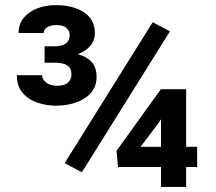

<svg xmlns="http://www.w3.org/2000/svg" viewBox="-20 -737 850 757"><path d="M649.9 -613.3 302.7 -57.6 234.9 -93.8 582 -649.4ZM757.3 -158.2V-78.6H713.9V0H614.7V-78.6H445.3L439.5 -142.6L614.3 -385.3H713.9V-158.2ZM534.2 -158.2H614.7V-266.6L606.9 -254.4ZM155.8 -489.7V-554.7H199.2Q227.5 -554.7 241.2 -566.9Q254.9 -579.1 254.9 -599.1Q254.9 -613.3 243.2 -625.7Q231.4 -638.2 202.1 -638.2Q181.6 -638.2 167 -629.9Q152.3 -621.6 152.3 -606.9H53.2Q53.2 -642.6 73.7 -667Q94.2 -691.4 127.4 -704.1Q160.6 -716.8 199.2 -716.8Q268.1 -716.8 311 -688.5Q354 -660.2 354 -606.4Q354 -577.1 335.7 -555.9Q317.4 -534.7 286.6 -523.4Q321.3 -514.2 341.1 -492.7Q360.8 -471.2 360.8 -433.6Q360.8 -379.9 314.5 -350.1Q268.1 -320.3 199.2 -320.3Q163.6 -320.3 128.2 -332Q92.8 -343.8 69.6 -370.4Q46.4 -397 46.4 -440.4H146Q146 -423.8 162.1 -411.4Q178.2 -398.9 205.6 -398.9Q235.4 -398.9 248.5 -411.9Q261.7 -424.8 261.7 -442.9Q261.7 -468.8 244.9 -479.2Q228 -489.7 199.2 -489.7Z"/></svg>

Font: Vazirmatn RD UI FD
Style: Bold
Weight: 700
Designer: Saber Rastikerdar
Foundry: Saber Rastikerdar
Version: Version 33.003